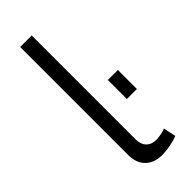

<svg xmlns="http://www.w3.org/2000/svg" viewBox="-243 -762 799 799"><g transform="rotate(-45 157.0 -362.0)"><path d="M78 -730H146V-118Q146 -89 162 -72.5Q178 -56 207 -56Q218 -56 233 -59Q248 -62 261 -67L273 -12Q254 -4 226.5 1Q199 6 179 6Q132 6 105 -20.5Q78 -47 78 -95ZM239 -263V-375H298V-263Z"/></g></svg>

Font: PTCRaleway
Style: Regular
Weight: 400
Designer: Matt McInerney, Pablo Impallari, Rodrigo Fuenzalida
Foundry: Matt McInerney, Pablo Impallari, Rodrigo Fuenzalida
Version: Version 3.000g; ttfautohint (v1.5) -l 8 -r 28 -G 28 -x 14 -D